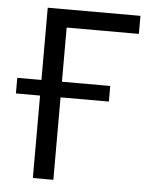

<svg xmlns="http://www.w3.org/2000/svg" viewBox="-51 -741 621 784"><g transform="rotate(5 259.5 -349.0)"><path d="M113 0V-338H14V-402H113V-698H493V-624H197V-402H395V-338H197V0Z"/></g></svg>

Font: Anuphan
Style: Regular
Weight: 400
Designer: Mike Abbink, Paul van der Laan, Pieter van Rosmalen, Mint Tantisuwanna
Foundry: Bold Monday; Cadson Demak
Version: Version 3.002;hotconv 1.0.109;makeotfexe 2.5.65596